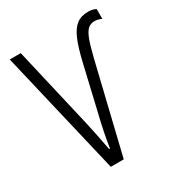

<svg xmlns="http://www.w3.org/2000/svg" viewBox="-137 -623 649 709"><g transform="rotate(-30 188.0 -269.0)"><path d="M344.2 -538.1Q360.4 -538.1 376 -530.8V-488.8Q360.4 -496.1 346.2 -496.1Q329.1 -496.1 317.4 -485.4Q307.1 -475.6 297.4 -451.2Q288.1 -426.8 276.9 -380.9L185.1 0H129.9L4.9 -529.8H51.8L130.9 -189Q144.5 -129.9 157.2 -60.1H161.1Q169.9 -120.1 187 -189.9L231.9 -381.8Q246.1 -442.9 260.3 -475.6Q274.4 -508.3 293.9 -523.4Q313 -538.1 344.2 -538.1Z"/></g></svg>

Font: Germano
Style: Regular
Weight: 300
Width: 3
Foundry: Ascender Corporation
Version: Version 1.10; ttfautohint (v1.5)